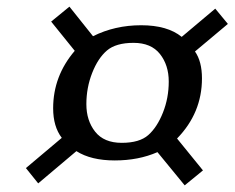

<svg xmlns="http://www.w3.org/2000/svg" viewBox="-20 -621 706 578"><path d="M591 -108 536 -63 454 -163Q397 -138 325.5 -138Q254 -138 210 -166L95 -69L58 -115L166 -206Q140 -240 140 -295Q140 -392 205 -468L134 -556L189 -601L260 -512Q326 -545 405 -545Q484 -545 527 -510L628 -595L666 -549L567 -466Q588 -436 588 -385Q588 -281 513 -204ZM240 -307.5Q240 -258 266.5 -224.5Q293 -191 346.5 -191Q400 -191 426.5 -214.5Q453 -238 470.5 -282Q488 -326 488 -375.5Q488 -425 461.5 -458.5Q435 -492 382 -492Q329 -492 302 -469Q275 -446 257.5 -401.5Q240 -357 240 -307.5Z"/></svg>

Font: Poly
Style: Italic
Weight: 400
Italic angle: -10°
Designer: Nicolas Silva
Foundry: Jose Nicolas Silva Schwarzenberg
Version: Version 1.003